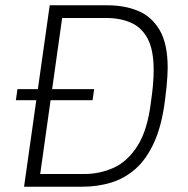

<svg xmlns="http://www.w3.org/2000/svg" viewBox="-20 -706 711 726"><path d="M71 0 168 -686H387Q451 -686 502 -665Q553 -644 583.5 -592.5Q614 -541 614 -450Q614 -436 613 -419Q612 -402 610 -380Q608 -358 604 -328Q592 -232 563 -168Q534 -104 492.5 -67.5Q451 -31 400 -15.5Q349 0 291 0ZM132 -48H298Q357 -48 409.5 -71.5Q462 -95 500 -154.5Q538 -214 551 -322Q556 -358 558 -380Q560 -402 560.5 -416Q561 -430 561 -441Q561 -517 538.5 -559.5Q516 -602 475.5 -620Q435 -638 381 -638H215ZM40 -327 46 -369H336L330 -327Z"/></svg>

Font: Chivo Medium Thin
Style: Italic
Weight: 250
Italic angle: -8.05°
Version: Version 2.002